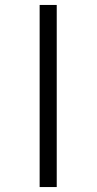

<svg xmlns="http://www.w3.org/2000/svg" viewBox="-20 -723 390 775"><path d="M140 -703H209V32H140Z"/></svg>

Font: Iansui 0.93
Style: Regular
Weight: 400
Designer: But Ko / Fontworks Inc.
Foundry: zi-hi.com / Fontworks Inc.
Version: Version 0.931